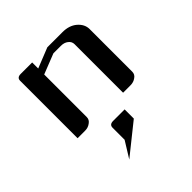

<svg xmlns="http://www.w3.org/2000/svg" viewBox="-145 -411 699 699"><g transform="rotate(-45 204.0 -62.0)"><path d="M47.9 0V-295.9Q47.9 -312 66.9 -312H126V-280.8L204.1 -312H282.2Q316.4 -312 337.9 -293.9Q359.9 -274.9 359.9 -250V-30.8Q359.9 -16.6 348.1 -8.8Q336.4 0 320.8 0H282.2V-250Q282.2 -263.2 271 -272Q259.8 -280.8 243.2 -280.8H204.1L126 -250V-30.8Q126 -17.1 113.8 -8.8Q102.1 0 86.9 0ZM126 188 165 125V63Q165 46.9 184.1 46.9H243.2V94.2Z"/></g></svg>

Font: Hhenum
Style: Regular
Weight: 400
Designer: T. Christopher White
Version: Version 1.0